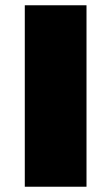

<svg xmlns="http://www.w3.org/2000/svg" viewBox="-20 -708 422 728"><path d="M74 0V-688H308V0Z"/></svg>

Font: Archivo SemiBold SemiExpanded Black
Style: Regular
Weight: 900
Width: 6
Version: Version 2.001